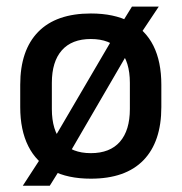

<svg xmlns="http://www.w3.org/2000/svg" viewBox="-20 -544 566 598"><path d="M263 12.5Q191 12.5 142 -13.2Q93 -39 68 -89Q43 -139 43 -210.5V-280Q43 -387.5 99 -444.8Q155 -502 263 -502Q335 -502 384 -476.5Q433 -451 457.8 -401.5Q482.5 -352 482.5 -280V-210.5Q482.5 -102.5 426.8 -45Q371 12.5 263 12.5ZM135 34.5H51L116 -65.5L137.5 -94L342.5 -444L355.5 -466L391 -523.5H474.5L413.5 -432L391.5 -402L189 -54L175 -29.5ZM263 -67Q322.5 -67 353.5 -102.5Q384.5 -138 384.5 -204.5V-286Q384.5 -352 353.5 -387.2Q322.5 -422.5 263 -422.5Q203.5 -422.5 172.5 -387.2Q141.5 -352 141.5 -286V-204.5Q141.5 -138 172.5 -102.5Q203.5 -67 263 -67Z"/></svg>

Font: Anek Devanagari Medium Medium
Style: Regular
Weight: 500
Version: Version 1.003